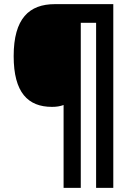

<svg xmlns="http://www.w3.org/2000/svg" viewBox="-20 -780 634 927"><path d="M527 127V-760H245C121 -760 46 -691 46 -509C46 -333 115 -264 231 -264C254 -264 270 -267 287 -273V127H370V-670H444V127Z"/></svg>

Font: Noto Sans Myanmar UI SemiCondensed ExtraBold
Style: Regular
Weight: 800
Width: 4
Designer: Monotype Design Team
Foundry: Monotype Imaging Inc.
Version: Version 2.103